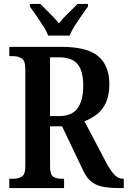

<svg xmlns="http://www.w3.org/2000/svg" viewBox="-20 -951 646 971"><path d="M27 0V-47H48Q71 -47 89.5 -57.5Q108 -68 108 -111V-602Q108 -645 89 -656Q70 -667 48 -667H27V-714H293Q421 -714 477 -666.5Q533 -619 533 -525Q533 -469 515.5 -431.5Q498 -394 469 -372Q440 -350 407 -338L517 -129Q539 -88 558.5 -67.5Q578 -47 602 -47H606V0H582Q533 0 498.5 -7Q464 -14 440.5 -33.5Q417 -53 400 -90L294 -312H233V-111Q233 -68 249 -57.5Q265 -47 290 -47H304V0ZM279 -364Q344 -364 372.5 -403.5Q401 -443 401 -518Q401 -592 372.5 -626.5Q344 -661 281 -661H233V-364ZM224 -771Q215 -794 198 -820.5Q181 -847 163 -873Q145 -899 131 -918V-931H184Q204 -910 231 -884Q258 -858 278 -833Q297 -858 324.5 -884Q352 -910 372 -931H425V-918Q411 -899 393 -873Q375 -847 358 -820.5Q341 -794 332 -771Z"/></svg>

Font: Noto Serif Hebrew Condensed SemiBold
Style: Regular
Weight: 600
Width: 3
Designer: Monotype Design Team
Foundry: Monotype Imaging Inc.
Version: Version 2.004; ttfautohint (v1.8.4.7-5d5b)